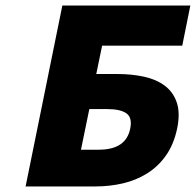

<svg xmlns="http://www.w3.org/2000/svg" viewBox="-20 -670 704 690"><path d="M72 0 204 -650H664L635 -506H347L326 -404H402Q453 -404 497 -394.5Q541 -385 571.5 -362.5Q602 -340 615 -302.5Q628 -265 617 -210Q605 -152 577 -112Q549 -72 509 -47Q469 -22 421.5 -11Q374 0 324 0ZM271 -132H335Q433 -132 448 -208Q456 -247 434.5 -262.5Q413 -278 365 -278H301Z"/></svg>

Font: mr_Source Sans Pro
Style: Italic
Weight: 900
Italic angle: -11°
Designer: Paul D. Hunt
Foundry: Adobe Systems Incorporated
Version: Version 1.076;July 10, 2024;FontCreator 11.5.0.2430 64-bit